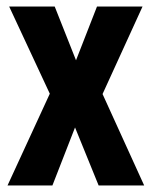

<svg xmlns="http://www.w3.org/2000/svg" viewBox="-20 -566 463 586"><path d="M132 -280 8 -546H147L212 -382L276 -546H415L293 -279L420 0H281L209 -177L140 0H3Z"/></svg>

Font: Noto Sans Sinhala ExtraCondensed
Style: Bold
Weight: 700
Width: 2
Designer: Jelle Bosma - Monotype Design Team
Foundry: Monotype Imaging Inc.
Version: Version 2.006; ttfautohint (v1.8.4.7-5d5b)